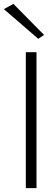

<svg xmlns="http://www.w3.org/2000/svg" viewBox="-51 -969 290 989"><path d="M-31 -922 146 -769 176 -789 18 -949ZM82 -700V0H137V-700Z"/></svg>

Font: Jost Light
Style: Regular
Weight: 300
Version: Version 3.710